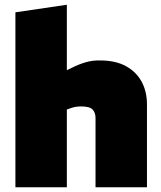

<svg xmlns="http://www.w3.org/2000/svg" viewBox="-20 -790 680 810"><path d="M45 0V-738L262 -770V-494L281 -503Q310 -518 340.5 -527Q371 -536 402 -535Q468 -535 512 -510.5Q556 -486 578 -444.5Q600 -403 600 -350V0H383V-292Q383 -315 370.5 -328Q358 -341 322 -341Q311 -341 301 -339.5Q291 -338 282 -335L262 -328V0Z"/></svg>

Font: REM Black
Style: Regular
Weight: 900
Designer: Octavio Pardo
Foundry: Ashler Design
Version: Version 1.005;gftools[0.9.28]